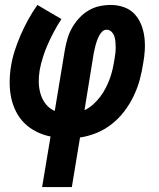

<svg xmlns="http://www.w3.org/2000/svg" viewBox="-20 -550 640 775"><path d="M150 205 184 1Q154 -5 127 -18.5Q100 -32 79 -52.5Q58 -73 44.5 -100Q31 -127 25 -156Q19 -185 19 -217Q19 -249 24 -280Q29 -313 39.5 -345.5Q50 -378 63.5 -409Q77 -440 94 -471Q111 -502 131 -530L228 -473Q212 -449 198.5 -423.5Q185 -398 173.5 -372.5Q162 -347 153.5 -320Q145 -293 140 -266Q136 -242 136.5 -217.5Q137 -193 144 -170Q151 -147 165.5 -129Q180 -111 201 -102L242 -350Q246 -372 252.5 -394.5Q259 -417 271 -438Q283 -459 299.5 -477Q316 -495 337 -507.5Q358 -520 381 -525Q404 -530 427 -530Q454 -530 479 -521.5Q504 -513 521.5 -495Q539 -477 549 -453Q559 -429 562.5 -402.5Q566 -376 564.5 -348.5Q563 -321 558 -295Q553 -261 544 -228Q535 -195 519.5 -162.5Q504 -130 482 -101Q460 -72 431.5 -49.5Q403 -27 370 -13.5Q337 0 303 5L270 205ZM321 -105Q340 -114 356 -128.5Q372 -143 384.5 -159.5Q397 -176 406.5 -194.5Q416 -213 423 -232Q430 -251 434.5 -271Q439 -291 442 -310Q444 -322 445.5 -334Q447 -346 447 -357.5Q447 -369 446 -381Q445 -393 441.5 -403.5Q438 -414 430 -422Q422 -430 410 -430Q400 -430 392.5 -422.5Q385 -415 380.5 -406.5Q376 -398 372.5 -389Q369 -380 366.5 -370.5Q364 -361 362 -352Q360 -343 358 -333Z"/></svg>

Font: Iosevka Curly Slab Extended
Style: Bold Italic
Weight: 700
Width: 7
Italic angle: -9°
Monospace: yes
Designer: Belleve Invis
Foundry: Belleve Invis
Version: Version 11.0.0; ttfautohint (v1.8.3)